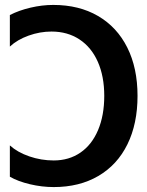

<svg xmlns="http://www.w3.org/2000/svg" viewBox="-20 -746 598 779"><path d="M196 -726Q301 -726 378 -681Q455 -636 496.5 -553Q538 -470 538 -357Q538 -244 497 -160.5Q456 -77 379 -32Q302 13 198 13Q150 13 101.5 1.5Q53 -10 20 -29V-156Q51 -128 99 -111.5Q147 -95 198 -95Q260 -95 306.5 -127Q353 -159 378 -218.5Q403 -278 403 -357Q403 -436 377 -495Q351 -554 302.5 -586Q254 -618 189 -618Q142 -618 96 -601.5Q50 -585 20 -557V-685Q57 -704 104 -715Q151 -726 196 -726Z"/></svg>

Font: Non Bureau Medium
Style: Regular
Weight: 500
Designer: Jona Saucedo
Foundry: Non Foundry
Version: Version 1.000; ttfautohint (v1.8.4)